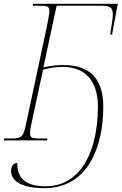

<svg xmlns="http://www.w3.org/2000/svg" viewBox="-37 -734 636 1004"><path d="M194 250C428 250 503 26 503 -177C503 -323 433 -394 293 -394C263 -394 227 -390 190 -382L259 -704H495C540 -704 553 -693 553 -659C553 -639 547 -604 539 -553H549L579 -714H136L134 -704H169C215 -704 221 -700 221 -675C221 -660 215 -628 206 -586L98 -80C85 -21 77 -10 27 -10H-15L-17 0H209L211 -10H167C134 -10 120 -12 120 -38C120 -51 123 -69 129 -95L188 -370C227 -380 261 -384 293 -384C409 -384 475 -310 475 -176C475 41 395 240 201 240C86 240 53 189 53 118C34 118 21 134 21 160C21 217 86 250 194 250Z"/></svg>

Font: Noto Serif Display Thin
Style: Italic
Weight: 100
Italic angle: -12°
Designer: Monotype Design Team
Foundry: Monotype Imaging Inc.
Version: Version 2.009